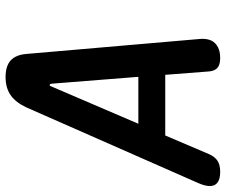

<svg xmlns="http://www.w3.org/2000/svg" viewBox="-110 -700 790 671"><g transform="rotate(-90 284.5 -365.0)"><path d="M370 -27 358 -182H146L80 -27Q71 -8 57 1Q43 10 19 10Q-16 10 -26.5 -8.5Q-37 -27 -21 -65L244 -667Q261 -704 286.5 -722Q312 -740 350 -740Q389 -740 408.5 -722Q428 -704 431 -667L483 -65Q487 -27 469 -8.5Q451 10 417 10Q393 10 382.5 0.5Q372 -9 370 -27ZM351 -276 327 -579Q326 -586 322.5 -586Q319 -586 317 -579L187 -276Z"/></g></svg>

Font: Maple Mono NL SemiBold
Style: Italic
Weight: 600
Italic angle: -10°
Monospace: yes
Designer: subframe7536
Version: Version 7.000